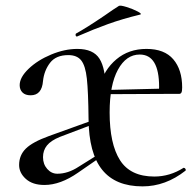

<svg xmlns="http://www.w3.org/2000/svg" viewBox="-20 -651 683 683"><path d="M295 -228Q294 -325 289 -371Q284 -417 269 -436Q254 -455 223 -455Q179 -455 158 -427.5Q137 -400 133 -363Q129 -312 89 -312Q70 -312 60 -322Q50 -332 50 -348Q50 -376 82 -406.5Q114 -437 162 -457Q210 -477 255 -477Q312 -477 334 -442Q356 -407 356 -330L370 -251Q370 -139 407 -81Q444 -23 529 -23Q584 -23 633 -54H634Q637 -54 639.5 -50.5Q642 -47 640 -44Q569 12 487 12Q391 12 343.5 -47Q296 -106 295 -228ZM362 -331 569 -336V-317L363 -316ZM501 -477Q565 -477 596.5 -440Q628 -403 628 -340Q628 -327 625.5 -322Q623 -317 617 -317H545L546 -342Q546 -457 477 -457Q429 -457 399.5 -403Q370 -349 370 -251L333 -342Q350 -403 394 -440Q438 -477 501 -477ZM48 -64Q48 -99 72 -122.5Q96 -146 154 -167L315 -225L317 -211L193 -164Q161 -151 147 -133.5Q133 -116 133 -92Q133 -67 148 -50Q163 -33 184 -33Q222 -33 260 -58L340 -108L342 -95L258 -37Q195 7 138 7Q96 7 72 -14.5Q48 -36 48 -64ZM254 -521Q250 -521 249 -525.5Q248 -530 251 -532Q286 -551 351 -595Q385 -619 403 -630Q408 -633 430.5 -626Q453 -619 470 -610Q487 -601 478 -599Q416 -584 364.5 -565.5Q313 -547 256 -522Z"/></svg>

Font: Cormorant Unicase Medium
Style: Regular
Weight: 500
Designer: Christian Thalmann (Catharsis Fonts)
Foundry: Catharsis Fonts
Version: Version 4.000